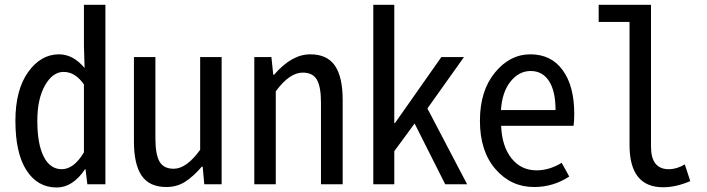

<svg xmlns="http://www.w3.org/2000/svg" viewBox="-20 -788 3022 821"><path d="M222.7 13.7Q140.6 13.7 93.3 -59.6Q45.9 -132.8 45.9 -271.5Q45.9 -403.3 100.1 -479.5Q154.3 -555.7 232.4 -555.7Q293 -555.7 341.8 -497.1L338.9 -591.8V-767.6H430.7V0H353.5L345.7 -64.5H343.8Q291 13.7 222.7 13.7ZM244.1 -64.5Q295.9 -64.5 338.9 -136.7V-426.8Q301.8 -480.5 252 -480.5Q205.1 -480.5 172.4 -422.9Q139.6 -365.2 139.6 -271.5Q139.6 -171.9 167 -118.2Q194.3 -64.5 244.1 -64.5Z M691.4 11.7Q619.1 11.7 585.9 -36.6Q552.7 -85 552.7 -183.6V-543.9H644.5V-196.3Q644.5 -127.9 662.1 -97.2Q679.7 -66.4 722.7 -66.4Q777.3 -66.4 835.9 -147.5V-543.9H927.7V0H853.5L846.7 -75.2H842.8Q806.6 -33.2 771.5 -10.7Q736.3 11.7 691.4 11.7Z M1067.4 0V-543.9H1140.6L1148.4 -468.8H1152.3Q1227.5 -555.7 1306.6 -555.7Q1378.9 -555.7 1412.1 -507.3Q1445.3 -459 1445.3 -360.4V0H1352.5V-349.6Q1352.5 -417 1335 -447.3Q1317.4 -477.5 1274.4 -477.5Q1217.8 -477.5 1159.2 -397.5V0Z M1576.2 0V-767.6H1666V-261.7H1668.9L1867.2 -543.9H1963.9L1807.6 -324.2L1977.5 0H1883.8L1752.9 -259.8L1666 -141.6V0Z M2263.7 11.7Q2165 11.7 2098.6 -64.9Q2032.2 -141.6 2032.2 -271.5Q2032.2 -399.4 2096.2 -477.5Q2160.2 -555.7 2248 -555.7Q2336.9 -555.7 2386.2 -487.8Q2435.5 -419.9 2435.5 -301.8Q2435.5 -269.5 2432.6 -250H2123Q2126 -163.1 2167 -111.3Q2208 -59.6 2274.4 -59.6Q2329.1 -59.6 2381.8 -91.8L2414.1 -33.2Q2345.7 11.7 2263.7 11.7ZM2122.1 -317.4H2355.5Q2355.5 -398.4 2327.6 -441.4Q2299.8 -484.4 2249 -484.4Q2199.2 -484.4 2163.1 -439.5Q2127 -394.5 2122.1 -317.4Z M2815.4 12.7Q2671.9 12.7 2671.9 -168V-694.3H2540V-767.6H2763.7V-161.1Q2763.7 -64.5 2839.8 -64.5Q2874 -64.5 2908.2 -85L2931.6 -13.7Q2871.1 12.7 2815.4 12.7Z"/></svg>

Font: Gen Shin Gothic Monospace Regular
Style: Regular
Weight: 400
Designer: [Source Han Sans]
Ryoko NISHIZUKA  (kana & ideographs); Paul D. Hunt (Latin, Greek & Cyrillic); Wenlong ZHANG  (bopomofo
Version: Version 1.002.20150607